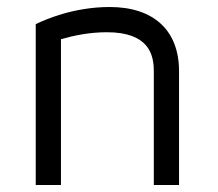

<svg xmlns="http://www.w3.org/2000/svg" viewBox="-20 -528 621 548"><path d="M293 -508C189 -508 106 -471 82 -459V0H154V-416C188 -426 234 -436 285 -436C405 -436 419 -372 419 -325V0H491V-325C491 -441 419 -508 293 -508Z"/></svg>

Font: Maven Pro
Style: Regular
Weight: 400
Designer: Joe Prince
Foundry: Joe Prince
Version: Version 1.003